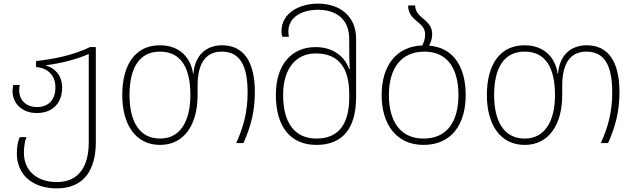

<svg xmlns="http://www.w3.org/2000/svg" viewBox="-20 -790 3498 1060"><path d="M294 250C445 250 509 145 509 -4V-530H477C393 -489 285 -464 179 -453V-420C239 -415 286 -379 286 -307C286 -242 250 -199 184 -199C122 -199 86 -240 86 -290C86 -300 87 -311 89 -321H53C51 -311 49 -299 49 -288C49 -221 99 -166 184 -166C272 -166 323 -223 323 -306C323 -375 282 -415 234 -428V-430C318 -440 407 -464 470 -492V-4C470 122 420 215 294 215C181 215 112 150 112 54C112 24 116 -8 126 -33H89C78 -8 73 20 73 56C73 173 157 250 294 250Z M864 10C999 10 1071 -105 1071 -265V-318C1071 -436 1113 -505 1204 -505C1304 -505 1347 -430 1347 -279C1347 -175 1325 -90 1284 0H1324C1363 -87 1387 -172 1387 -281C1387 -450 1325 -540 1206 -540C1122 -540 1056 -489 1048 -383H1046C1032 -478 966 -540 863 -540C728 -540 655 -435 655 -265C655 -104 727 10 864 10ZM864 -25C748 -25 695 -122 695 -265C695 -415 749 -505 863 -505C980 -505 1031 -415 1031 -265C1031 -124 977 -25 864 -25Z M1727 10C1869 10 1946 -78 1946 -255V-576C1946 -703 1854 -770 1735 -770C1635 -770 1534 -719 1534 -618C1534 -607 1535 -597 1539 -587H1575C1573 -596 1572 -605 1572 -616C1572 -695 1646 -736 1735 -736C1836 -736 1908 -685 1908 -574V-517C1908 -487 1909 -437 1911 -408H1908C1883 -478 1820 -530 1722 -530C1591 -530 1503 -435 1503 -266C1503 -92 1582 10 1727 10ZM1727 -25C1607 -25 1543 -112 1543 -266C1543 -412 1614 -495 1724 -495C1849 -495 1908 -416 1908 -271V-252C1908 -103 1848 -25 1727 -25Z M2349 -538C2360 -559 2366 -579 2366 -603C2366 -645 2338 -670 2312 -691C2291 -708 2272 -729 2272 -760H2233C2233 -714 2260 -690 2285 -670C2306 -652 2327 -634 2327 -601C2327 -579 2322 -558 2311 -539C2170 -534 2087 -430 2087 -265C2087 -104 2168 10 2318 10C2474 10 2551 -105 2551 -265C2551 -413 2489 -527 2349 -538ZM2318 -25C2189 -25 2127 -122 2127 -265C2127 -415 2196 -505 2323 -505C2458 -505 2511 -401 2511 -265C2511 -124 2452 -25 2318 -25Z M2877 10C3012 10 3084 -105 3084 -265V-318C3084 -436 3126 -505 3217 -505C3317 -505 3360 -430 3360 -279C3360 -175 3338 -90 3297 0H3337C3376 -87 3400 -172 3400 -281C3400 -450 3338 -540 3219 -540C3135 -540 3069 -489 3061 -383H3059C3045 -478 2979 -540 2876 -540C2741 -540 2668 -435 2668 -265C2668 -104 2740 10 2877 10ZM2877 -25C2761 -25 2708 -122 2708 -265C2708 -415 2762 -505 2876 -505C2993 -505 3044 -415 3044 -265C3044 -124 2990 -25 2877 -25Z"/></svg>

Font: Noto Sans Georgian ExtraLight
Style: Regular
Weight: 200
Designer: Monotype Design Team, Akaki Razmadze
Foundry: Google LLC
Version: Version 2.005